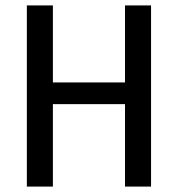

<svg xmlns="http://www.w3.org/2000/svg" viewBox="-20 -688 656 708"><path d="M441 -384V-668H537V0H441V-304H175V0H79V-668H175V-384Z"/></svg>

Font: Rambla
Style: Regular
Weight: 400
Designer: Martin Sommaruga
Foundry: Martin Sommaruga
Version: Version 1.001